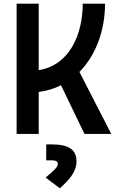

<svg xmlns="http://www.w3.org/2000/svg" viewBox="-20 -713 626 1022"><path d="M68.4 0H186V-223.6C229.5 -229 269 -241.2 304.7 -259.3L429.7 0H572.3L402.8 -330.1C491.2 -419.4 539.1 -553.2 539.1 -693.4H420.4C420.4 -526.4 347.2 -364.3 186 -339.8V-693.4H68.4ZM298.3 289.1C359.9 235.4 387.2 193.4 387.2 146C387.2 84 346.2 55.7 256.8 55.7H226.1V140.6H257.8C278.3 140.6 287.6 147 287.6 160.6C287.6 175.3 270 193.8 222.7 231.9Z"/></svg>

Font: Cascadia Code NF SemiBold
Style: Regular
Weight: 600
Monospace: yes
Designer: Aaron Bell
Foundry: Saja Typeworks
Version: Version 2404.023